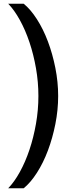

<svg xmlns="http://www.w3.org/2000/svg" viewBox="-20 -758 386 1030"><path d="M292 -243Q292 -168 277 -92.5Q262 -17 237 49.5Q212 116 178 169Q144 222 107 252H24Q57 218 86.5 164.5Q116 111 138 45.5Q160 -20 173 -94Q186 -168 186 -243Q186 -318 173 -392Q160 -466 138 -531.5Q116 -597 86.5 -650.5Q57 -704 24 -738H107Q144 -708 178 -655Q212 -602 237 -535.5Q262 -469 277 -393.5Q292 -318 292 -243Z"/></svg>

Font: Gantari SemiBold
Style: Regular
Weight: 600
Designer: Anugrah Pasau
Foundry: Lafontype
Version: Version 1.000; ttfautohint (v1.8.4)